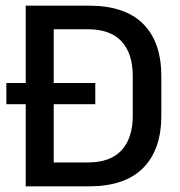

<svg xmlns="http://www.w3.org/2000/svg" viewBox="-20 -659 638 679"><path d="M2.5 -290.5V-365.5H317V-290.5ZM139.5 0V-84.5H291Q370 -84.5 409.8 -127.5Q449.5 -170.5 449.5 -250.5V-389.5Q449.5 -470 409.8 -512.8Q370 -555.5 291 -555.5H139V-639H294.5Q421.5 -639 486 -574.8Q550.5 -510.5 550.5 -390V-250Q550.5 -129.5 486 -64.8Q421.5 0 294.5 0ZM71 0V-639H170V0Z"/></svg>

Font: Anek Telugu Medium
Style: Regular
Weight: 500
Designer: Omkar Bhoir (Telugu), Yesha Goshar (Latin)
Foundry: Ek Type
Version: Version 1.003